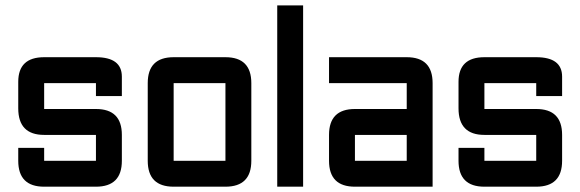

<svg xmlns="http://www.w3.org/2000/svg" viewBox="-20 -704 2188 724"><path d="M48.8 -146.5H146.5V-97.7H341.8V-195.3H146.5Q48.8 -195.3 48.8 -295.4V-395.5Q48.8 -488.3 146.5 -488.3H341.8Q439.5 -488.3 439.5 -415V-341.8H341.8V-390.6H146.5V-293H341.8Q439.5 -293 439.5 -195.3V-97.7Q439.5 0 341.8 0H146.5Q48.8 0 48.8 -97.7Z M830.1 0H634.8Q537.1 0 537.1 -97.7V-390.6Q537.1 -488.3 634.8 -488.3H830.1Q927.7 -488.3 927.7 -390.6V-97.7Q927.7 0 830.1 0ZM830.1 -97.7V-390.6H634.8V-97.7Z M1025.4 -683.6H1123V0H1025.4Z M1611.3 0H1318.4Q1220.7 0 1220.7 -97.7V-195.3Q1220.7 -293 1318.4 -293H1513.7V-390.6H1220.7V-488.3H1513.7Q1611.3 -488.3 1611.3 -390.6ZM1318.4 -97.7H1513.7V-195.3H1318.4Z M1709 -146.5H1806.6V-97.7H2002V-195.3H1806.6Q1709 -195.3 1709 -295.4V-395.5Q1709 -488.3 1806.6 -488.3H2002Q2099.6 -488.3 2099.6 -415V-341.8H2002V-390.6H1806.6V-293H2002Q2099.6 -293 2099.6 -195.3V-97.7Q2099.6 0 2002 0H1806.6Q1709 0 1709 -97.7Z"/></svg>

Font: BabelStone Runic Long Branch
Style: Regular
Weight: 400
Designer: Andrew West
Foundry: BabelStone
Version: Version 3.002 March 14, 2022